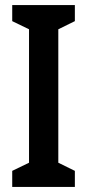

<svg xmlns="http://www.w3.org/2000/svg" viewBox="-20 -734 343 754"><path d="M274 0H28V-63L94 -95V-619L28 -651V-714H274V-651L209 -619V-95L274 -63Z"/></svg>

Font: Noto Sans Kannada ExtraCondensed SemiBold
Style: Regular
Weight: 600
Width: 2
Designer: Jelle Bosma - Monotype Design Team
Foundry: Monotype Imaging Inc.
Version: Version 2.005; ttfautohint (v1.8.4.7-5d5b)